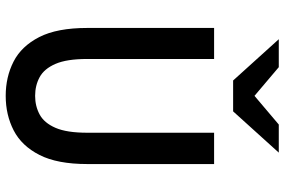

<svg xmlns="http://www.w3.org/2000/svg" viewBox="-178 -782 973 656"><g transform="rotate(90 308.0 -454.5)"><path d="M308 12Q243.5 12 191 -14.8Q138.5 -41.5 107.2 -102.5Q76 -163.5 76 -266.5V-700H182V-266.5Q182 -196.5 198.8 -158Q215.5 -119.5 244 -104Q272.5 -88.5 308 -88.5Q343 -88.5 371.8 -104Q400.5 -119.5 417.2 -158Q434 -196.5 434 -266.5V-700H541V-266.5Q541 -164.5 510 -103.5Q479 -42.5 426 -15.2Q373 12 308 12ZM255.5 -765 114.5 -921H210L308 -838L406 -921H502L361 -765Z"/></g></svg>

Font: Overpass Mono SemiBold
Style: Regular
Weight: 600
Monospace: yes
Designer: Delve Withrington, Dave Bailey
Foundry: Delve Fonts LLC
Version: Version 4.000